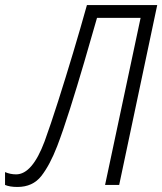

<svg xmlns="http://www.w3.org/2000/svg" viewBox="-63 -734 644 762"><path d="M164 -154Q187 -214 215 -302.5Q243 -391 271 -486.5Q299 -582 322 -663H495L354 0H410L561 -714H282Q257 -624 227 -524Q197 -424 167.5 -331.5Q138 -239 114 -173Q65 -42 1 -42Q-22 -42 -43 -51V0Q-24 8 6 8Q67 8 101 -35.5Q135 -79 164 -154Z"/></svg>

Font: Noto Sans UI SemiCondensed Light
Style: Italic
Weight: 300
Width: 4
Designer: Monotype Design Team
Foundry: Monotype Imaging Inc.
Version: 1.001